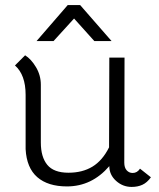

<svg xmlns="http://www.w3.org/2000/svg" viewBox="-20 -727 628 757"><path d="M575 -28Q560 -7 541.5 1.5Q523 10 499 10Q464 10 437.5 -14Q411 -38 411 -72Q342 8 244 8Q169 8 127 -28.5Q85 -65 81 -139V-353Q81 -432 39 -469L79 -509Q103 -494 122 -462Q141 -430 141 -393V-165Q141 -108 166.5 -77Q192 -46 250 -46Q305 -46 344.5 -70Q384 -94 410 -146L411 -500H471L470 -86Q470 -66 479.5 -55.5Q489 -45 503 -45Q521 -45 532 -62ZM247 -707H296L420 -565H352L272 -654L191 -565H124Z"/></svg>

Font: Bellota
Style: Regular
Weight: 400
Designer: Kemie Guaida
Foundry: Kemie Guaida
Version: Version 4.001